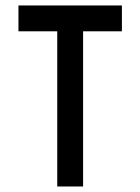

<svg xmlns="http://www.w3.org/2000/svg" viewBox="-20 -676 509 696"><path d="M46.9 -656.2H421.9V-562.5H281.2V0H187.5V-562.5H46.9Z"/></svg>

Font: Lambda
Style: Regular
Weight: 400
Designer: GGBotNet
Version: 0.22